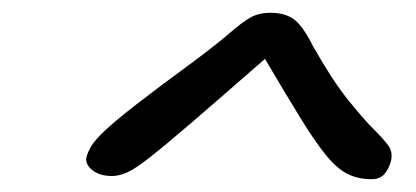

<svg xmlns="http://www.w3.org/2000/svg" viewBox="-20 -729 650 300"><path d="M561 -449Q539 -449 522.5 -457.5Q506 -466 489 -487Q472 -508 449.5 -544.5Q427 -581 394 -637Q322 -574 279.5 -537.5Q237 -501 214 -483Q191 -465 178.5 -459.5Q166 -454 155 -454Q136 -454 124.5 -463Q113 -472 115 -483Q117 -491 122.5 -500.5Q128 -510 144.5 -525.5Q161 -541 194.5 -567Q228 -593 284 -634Q320 -661 339 -677.5Q358 -694 371 -701.5Q384 -709 403 -709Q425 -709 439 -699Q453 -689 469 -657Q499 -604 523 -574Q547 -544 563 -528Q579 -512 586.5 -502Q594 -492 591 -478Q588 -466 581 -457.5Q574 -449 561 -449Z"/></svg>

Font: Shantell Sans Normal
Style: Italic
Weight: 300
Italic angle: -11.31°
Designer: Stephen Nixon, Anya Danilova, Shantell Martin
Foundry: Arrow Type
Version: Version 1.008;[a672d596b]